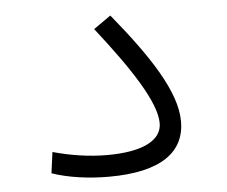

<svg xmlns="http://www.w3.org/2000/svg" viewBox="-41 -516 668 565"><g transform="rotate(-5 293.0 -234.0)"><path d="M258.8 2C416.5 2 484.4 -53.2 484.4 -142.1C484.4 -230.5 408.7 -342.8 304.2 -470.2L253.4 -434.6C353 -307.6 421.4 -203.6 421.4 -142.1C421.4 -90.8 363.3 -62 259.8 -62C206.1 -62 152.8 -70.3 99.6 -85L91.3 -22.9C139.6 -5.9 201.7 2 258.8 2Z"/></g></svg>

Font: Cascadia Mono NF Light
Style: Regular
Weight: 300
Monospace: yes
Designer: Aaron Bell
Foundry: Saja Typeworks
Version: Version 2404.023